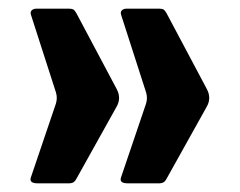

<svg xmlns="http://www.w3.org/2000/svg" viewBox="-20 -483 553 443"><path d="M109 -244Q113 -257 109 -270L52 -447Q49 -455 53 -459Q57 -463 64 -463H139Q145 -463 148.5 -461.5Q152 -460 156 -453L249 -278Q261 -256 248 -235L156 -70Q151 -60 140 -60H67Q47 -60 51 -73L109 -244ZM317 -244Q321 -257 317 -270L260 -447Q257 -455 261 -459Q265 -463 272 -463H347Q353 -463 356.5 -461.5Q360 -460 364 -453L457 -278Q469 -256 456 -235L364 -70Q359 -60 348 -60H275Q255 -60 259 -73L317 -244Z"/></svg>

Font: Libre Franklin Black
Style: Regular
Weight: 900
Designer: Pablo Impallari, Rodrigo Fuenzalida, Nhung Nguyen
Foundry: Impallari Type
Version: Version 3.000